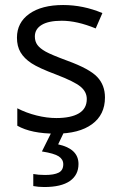

<svg xmlns="http://www.w3.org/2000/svg" viewBox="-20 -526 483 769"><path d="M400.4 -135.7Q400.4 -66.4 348.6 -28.6Q296.9 9.3 203.6 9.3Q105 9.3 49.3 -22.5V-92.3Q85.4 -73.7 126.5 -63.5Q167.5 -53.2 205.6 -53.2Q264.2 -53.2 295.9 -72Q327.6 -90.8 327.6 -129.4Q327.6 -158.2 302.5 -179Q277.3 -199.7 204.6 -227.5Q135.3 -253.4 106 -272.7Q76.7 -292 62.3 -316.4Q47.9 -340.8 47.9 -375Q47.9 -435.5 97.4 -470.7Q147 -505.9 232.9 -505.9Q313.5 -505.9 390.1 -473.6L363.3 -412.1Q288.6 -442.9 227.5 -442.9Q174.3 -442.9 147 -426.3Q119.6 -409.7 119.6 -379.9Q119.6 -359.9 129.9 -345.9Q140.1 -332 162.8 -319.3Q185.5 -306.6 250 -282.7Q338.4 -250.5 369.4 -217.8Q400.4 -185.1 400.4 -135.7ZM294.4 130.9Q294.4 174.8 259.8 199Q225.1 223.1 157.2 223.1Q133.8 223.1 113.3 219.2V170.9Q133.8 174.8 160.6 174.8Q196.3 174.8 214.8 165.5Q233.4 156.2 233.4 131.8Q233.4 112.3 215.3 100.3Q197.3 88.4 147.9 80.6L188 0H237.8L212.9 52.2Q294.4 69.8 294.4 130.9Z"/></svg>

Font: Bpm'online Open Sans
Style: Regular
Weight: 400
Foundry: Ascender Corporation
Version: Version 1.10